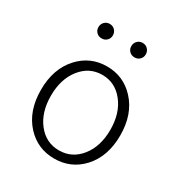

<svg xmlns="http://www.w3.org/2000/svg" viewBox="-178 -873 950 1011"><g transform="rotate(30 297.0 -367.5)"><path d="M128 -60Q56 -138 56 -266.5Q56 -395 128 -473Q196 -547 297 -547Q398 -547 466 -473Q538 -395 538 -266.5Q538 -138 466 -60Q398 13 297 13Q196 13 128 -60ZM167.5 -101Q218 -37 297 -37Q376 -37 427 -101Q478 -165 478 -266Q478 -367 427 -431.5Q376 -496 297.5 -496Q219 -496 168 -431.5Q117 -367 117 -266Q117 -165 167.5 -101ZM197 -660Q178 -660 165.5 -672.5Q153 -685 153 -703.5Q153 -722 165.5 -735Q178 -748 197 -748Q216 -748 228.5 -735Q241 -722 241 -703.5Q241 -685 228.5 -672.5Q216 -660 197 -660ZM397 -660Q378 -660 365.5 -672.5Q353 -685 353 -703.5Q353 -722 365.5 -735Q378 -748 397 -748Q416 -748 428.5 -735Q441 -722 441 -703.5Q441 -685 428.5 -672.5Q416 -660 397 -660Z"/></g></svg>

Font: Resource Han Rounded KR Light
Style: Regular
Weight: 300
Designer: Cyano Hao (round all glyphs); Ryoko NISHIZUKA 西塚涼子 (kana, bopomofo & ideographs); Paul D. Hunt (Latin, Greek & Cyrillic)
Foundry: Cyano Hao
Version: 0.990